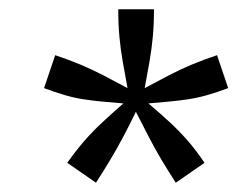

<svg xmlns="http://www.w3.org/2000/svg" viewBox="-20 -713 512 414"><path d="M187 -319 125 -362Q145 -390 163 -410.5Q181 -431 201 -449.5Q221 -468 246 -490Q221 -492 200 -494Q179 -496 159.5 -499Q140 -502 119.5 -508Q99 -514 75 -523L99 -594Q129 -584 154 -573.5Q179 -563 203 -550.5Q227 -538 255 -523Q249 -555 244.5 -581Q240 -607 237.5 -633.5Q235 -660 235 -693H312Q312 -660 309.5 -633.5Q307 -607 302.5 -581Q298 -555 292 -523Q320 -538 344 -550.5Q368 -563 393 -573.5Q418 -584 448 -594L472 -523Q448 -514 427 -508Q406 -502 386 -499Q366 -496 345 -494Q324 -492 300 -490Q326 -468 346 -449.5Q366 -431 384 -410.5Q402 -390 421 -362L359 -319Q341 -347 327 -370.5Q313 -394 300.5 -418.5Q288 -443 273 -472Q259 -443 246 -418.5Q233 -394 219 -370.5Q205 -347 187 -319Z"/></svg>

Font: Ubuntu Sans
Style: Italic
Weight: 400
Italic angle: -13.5°
Designer: Dalton Maag Ltd
Foundry: Dalton Maag Ltd
Version: Version 1.006